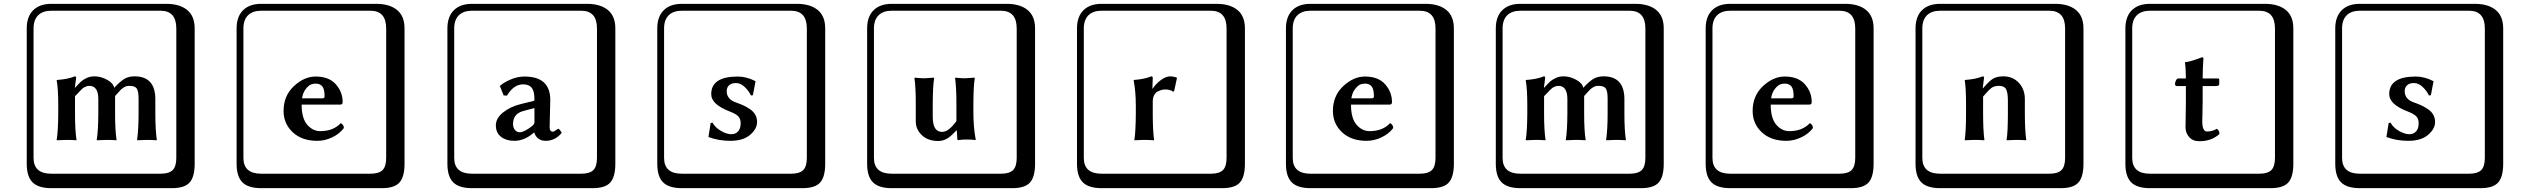

<svg xmlns="http://www.w3.org/2000/svg" viewBox="-20 -774 13235 1006"><path d="M706.1 -180.2V-256.8Q706.1 -295.9 696.5 -310.1Q687 -324.2 658.2 -324.2Q643.1 -324.2 631.6 -317.6Q620.1 -311 613.5 -304.4Q606.9 -297.9 583 -271V-248V-180.2Q583 -90.3 590.8 -41L588.9 -39.1Q564.9 -41 539.1 -41L487.8 -39.1L486.8 -41Q494.6 -87.9 495.1 -180.2V-254.9Q495.1 -323.7 448.2 -324.2Q442.4 -324.2 437.7 -323Q433.1 -321.8 427.5 -319.3Q421.9 -316.9 418.5 -314.9Q415 -313 408.4 -306.4Q401.9 -299.8 398.9 -296.9Q396 -293.9 387 -284.4Q377.9 -274.9 373 -270V-180.2Q373 -90.3 380.9 -41L378.9 -39.1Q355 -41 329.1 -41L277.8 -39.1L276.9 -41Q284.7 -87.9 285.2 -180.2V-221.2Q285.2 -310.1 276.9 -353L278.8 -355Q335.9 -358.9 372.1 -374Q378.9 -374 378.9 -366.2L372.1 -314H373Q396 -338.9 406 -347.9Q416 -356.9 434.6 -365.5Q453.1 -374 475.1 -374Q508.3 -374 541.3 -356Q574.2 -337.9 578.1 -314Q611.3 -349.1 633.1 -361.6Q654.8 -374 685.1 -374Q793.9 -374 793.9 -253.9V-180.2Q793.9 -90.3 801.8 -41L799.8 -39.1Q775.9 -41 750 -41L699.2 -39.1L698.2 -41Q706.1 -96.2 706.1 -180.2ZM249 -717.8Q204.1 -717.8 179.9 -693.8Q155.8 -669.9 155.8 -625V53.2Q155.8 136.2 249 136.2H820.8Q865.7 136.2 884.8 117.2Q903.8 98.1 903.8 53.2V-625Q903.8 -717.8 820.8 -717.8ZM1000 84Q1000 152.8 973.4 182.4Q946.8 211.9 880.9 211.9H249Q181.2 211.9 150.6 181.4Q120.1 150.9 120.1 84V-625Q120.1 -687 154.1 -720.5Q188 -753.9 249 -753.9H851.1Q920.9 -753.9 960.4 -721.9Q1000 -689.9 1000 -625Z M1562.5 -258.8H1669.4Q1680.7 -258.8 1680.7 -269Q1680.7 -307.1 1668.7 -321.5Q1656.7 -335.9 1633.8 -335.9Q1621.6 -335.9 1609.6 -331.5Q1597.7 -327.1 1582.5 -308.3Q1567.4 -289.6 1562.5 -258.8ZM1765.6 -128.9Q1781.7 -120.1 1781.7 -103Q1759.8 -73.2 1721.2 -54.7Q1682.6 -36.1 1642.6 -36.1Q1561.5 -36.1 1513.7 -81.1Q1465.8 -126 1465.8 -192.9Q1465.8 -272 1519.8 -322.5Q1573.7 -373 1633.8 -373Q1703.6 -373 1739.5 -332.5Q1775.4 -292 1775.4 -238.8Q1775.4 -225.6 1762.7 -226.1H1560.5Q1560.5 -154.3 1589.6 -120.6Q1618.7 -86.9 1657.7 -86.9Q1726.6 -86.9 1765.6 -128.9ZM1348.6 -717.8Q1303.7 -717.8 1279.5 -693.8Q1255.4 -669.9 1255.4 -625V53.2Q1255.4 136.2 1348.6 136.2H1920.4Q1965.3 136.2 1984.4 117.2Q2003.4 98.1 2003.4 53.2V-625Q2003.4 -717.8 1920.4 -717.8ZM2099.6 84Q2099.6 152.8 2073 182.4Q2046.4 211.9 1980.5 211.9H1348.6Q1280.8 211.9 1250.2 181.4Q1219.7 150.9 1219.7 84V-625Q1219.7 -687 1253.7 -720.5Q1287.6 -753.9 1348.6 -753.9H1950.7Q2020.5 -753.9 2060.1 -721.9Q2099.6 -689.9 2099.6 -625Z M2780.3 -208 2720.2 -191.9Q2668.5 -177.7 2668 -124Q2668 -106.9 2677.5 -94Q2687 -81.1 2703.1 -81.1Q2726.1 -81.1 2767.1 -112.8Q2780.3 -124 2780.3 -132.8ZM2859.9 -106.9Q2859.9 -84 2877.9 -84Q2882.8 -84 2905.3 -100.1L2907.2 -98.1Q2915 -94.2 2923.3 -78.1Q2889.2 -36.1 2838.9 -36.1Q2814.9 -36.1 2799.6 -48.6Q2784.2 -61 2779.3 -80.1H2778.3Q2729.5 -36.1 2674.3 -36.1Q2632.3 -36.1 2605.2 -57.1Q2578.1 -78.1 2578.1 -117.2Q2578.1 -154.3 2616.2 -185.1Q2654.3 -215.8 2710 -229L2775.9 -245.1Q2779.8 -245.1 2780.3 -253.9Q2780.3 -295.9 2766.1 -314Q2752 -332 2721.2 -332Q2671.4 -332 2636.2 -272.9L2619.1 -273.9L2599.1 -323.2L2602.1 -326.2Q2620.1 -342.3 2656 -357.7Q2691.9 -373 2728 -373Q2862.8 -373 2863.3 -251Q2863.3 -249 2861.6 -184.6Q2859.9 -120.1 2859.9 -106.9ZM2453.1 -717.8Q2408.2 -717.8 2384 -693.8Q2359.9 -669.9 2359.9 -625V53.2Q2359.9 136.2 2453.1 136.2H3024.9Q3069.8 136.2 3088.9 117.2Q3107.9 98.1 3107.9 53.2V-625Q3107.9 -717.8 3024.9 -717.8ZM3204.1 84Q3204.1 152.8 3177.5 182.4Q3150.9 211.9 3085 211.9H2453.1Q2385.3 211.9 2354.7 181.4Q2324.2 150.9 2324.2 84V-625Q2324.2 -687 2358.2 -720.5Q2392.1 -753.9 2453.1 -753.9H3055.2Q3125 -753.9 3164.6 -721.9Q3204.1 -689.9 3204.1 -625Z M3703.6 -129.9 3713.9 -130.9Q3726.1 -106.9 3756.3 -88.9Q3786.6 -70.8 3811.5 -70.8Q3834.5 -70.8 3847.7 -85.9Q3860.8 -101.1 3860.8 -127.9Q3860.8 -150.9 3848.9 -163.8Q3836.9 -176.8 3805.7 -189Q3706.5 -226.1 3706.5 -280.8Q3706.5 -372.6 3844.7 -373Q3891.6 -373 3937.5 -349.1L3938.5 -347.2L3924.8 -274.9L3914.6 -273.9Q3904.8 -295.9 3882.8 -317.4Q3860.8 -338.9 3835.9 -338.9Q3813 -338.9 3800.3 -327.4Q3787.6 -315.9 3787.6 -295.9Q3787.6 -253.9 3836.9 -236.8Q3859.9 -229 3875.7 -221.4Q3891.6 -213.9 3909.7 -201.9Q3927.7 -189.9 3937.3 -172.9Q3946.8 -155.8 3946.8 -134.8Q3946.8 -98.6 3910.2 -67.4Q3873.5 -36.1 3806.6 -36.1Q3744.6 -36.1 3691.9 -56.2ZM3552.7 -717.8Q3507.8 -717.8 3483.6 -693.8Q3459.5 -669.9 3459.5 -625V53.2Q3459.5 136.2 3552.7 136.2H4124.5Q4169.4 136.2 4188.5 117.2Q4207.5 98.1 4207.5 53.2V-625Q4207.5 -717.8 4124.5 -717.8ZM4303.7 84Q4303.7 152.8 4277.1 182.4Q4250.5 211.9 4184.6 211.9H3552.7Q3484.9 211.9 3454.3 181.4Q3423.8 150.9 3423.8 84V-625Q3423.8 -687 3457.8 -720.5Q3491.7 -753.9 3552.7 -753.9H4154.8Q4224.6 -753.9 4264.2 -721.9Q4303.7 -689.9 4303.7 -625Z M4991.2 -90.8Q4960.4 -57.6 4939.9 -46.4Q4919.4 -35.2 4895.5 -35.2Q4842.3 -35.2 4810.3 -65.7Q4778.3 -96.2 4778.3 -137.2V-230Q4778.3 -314.9 4771.5 -363.8L4772.5 -367.2Q4797.4 -364.3 4822.3 -363.8L4873.5 -367.2L4874.5 -363.8Q4867.7 -324.7 4867.2 -230V-162.1Q4867.2 -83 4915.5 -83Q4920.4 -83 4925.8 -84Q4931.2 -85 4936.3 -87.4Q4941.4 -89.8 4945.3 -92Q4949.2 -94.2 4954.3 -99.1Q4959.5 -104 4962.4 -106Q4965.3 -107.9 4970.9 -114.5Q4976.6 -121.1 4978 -122.6Q4979.5 -124 4984.9 -131.1Q4990.2 -138.2 4991.2 -139.2V-230Q4991.2 -314.9 4984.4 -363.8L4985.4 -367.2Q5010.3 -364.3 5035.2 -363.8L5086.4 -367.2L5087.4 -363.8Q5080.6 -324.7 5080.1 -230V-187Q5080.1 -106.9 5092.3 -43L5091.3 -40Q5076.2 -43 5043.5 -43Q5018.6 -43 5003.4 -40Q4996.6 -40 4996.1 -43L4993.2 -90.8ZM4652.3 -717.8Q4607.4 -717.8 4583.3 -693.8Q4559.1 -669.9 4559.1 -625V53.2Q4559.1 136.2 4652.3 136.2H5224.1Q5269 136.2 5288.1 117.2Q5307.1 98.1 5307.1 53.2V-625Q5307.1 -717.8 5224.1 -717.8ZM5403.3 84Q5403.3 152.8 5376.7 182.4Q5350.1 211.9 5284.2 211.9H4652.3Q4584.5 211.9 4554 181.4Q4523.4 150.9 4523.4 84V-625Q4523.4 -687 4557.4 -720.5Q4591.3 -753.9 4652.3 -753.9H5254.4Q5324.2 -753.9 5363.8 -721.9Q5403.3 -689.9 5403.3 -625Z M6020 -310.1Q6036.1 -335 6062.5 -354.5Q6088.9 -374 6112.8 -374Q6125 -374 6144 -368.2L6147 -366.2L6131.8 -295.9L6126 -293.9Q6112.8 -305.2 6083 -305.2Q6076.2 -305.2 6067.6 -303Q6059.1 -300.8 6047.1 -295.4Q6035.2 -290 6027.6 -276.1Q6020 -262.2 6020 -242.2V-176.8Q6020 -90.8 6026.9 -41L6025.9 -39.1Q5997.1 -41 5972.2 -41L5923.8 -39.1V-41Q5930.7 -88.9 5931.2 -176.8V-221.2Q5931.2 -293 5919.9 -353L5920.9 -355Q5976.1 -358.9 6012.7 -374Q6019.5 -374 6020 -366.2L6018.1 -310.1ZM5752 -717.8Q5707 -717.8 5682.9 -693.8Q5658.7 -669.9 5658.7 -625V53.2Q5658.7 136.2 5752 136.2H6323.7Q6368.7 136.2 6387.7 117.2Q6406.7 98.1 6406.7 53.2V-625Q6406.7 -717.8 6323.7 -717.8ZM6502.9 84Q6502.9 152.8 6476.3 182.4Q6449.7 211.9 6383.8 211.9H5752Q5684.1 211.9 5653.6 181.4Q5623 150.9 5623 84V-625Q5623 -687 5657 -720.5Q5690.9 -753.9 5752 -753.9H6354Q6423.8 -753.9 6463.4 -721.9Q6502.9 -689.9 6502.9 -625Z M7060.5 -258.8H7167.5Q7178.7 -258.8 7178.7 -269Q7178.7 -307.1 7166.7 -321.5Q7154.8 -335.9 7131.8 -335.9Q7119.6 -335.9 7107.7 -331.5Q7095.7 -327.1 7080.6 -308.3Q7065.4 -289.6 7060.5 -258.8ZM7263.7 -128.9Q7279.8 -120.1 7279.8 -103Q7257.8 -73.2 7219.2 -54.7Q7180.7 -36.1 7140.6 -36.1Q7059.6 -36.1 7011.7 -81.1Q6963.9 -126 6963.9 -192.9Q6963.9 -272 7017.8 -322.5Q7071.8 -373 7131.8 -373Q7201.7 -373 7237.5 -332.5Q7273.4 -292 7273.4 -238.8Q7273.4 -225.6 7260.7 -226.1H7058.6Q7058.6 -154.3 7087.6 -120.6Q7116.7 -86.9 7155.8 -86.9Q7224.6 -86.9 7263.7 -128.9ZM6846.7 -717.8Q6801.8 -717.8 6777.6 -693.8Q6753.4 -669.9 6753.4 -625V53.2Q6753.4 136.2 6846.7 136.2H7418.5Q7463.4 136.2 7482.4 117.2Q7501.5 98.1 7501.5 53.2V-625Q7501.5 -717.8 7418.5 -717.8ZM7597.7 84Q7597.7 152.8 7571 182.4Q7544.4 211.9 7478.5 211.9H6846.7Q6778.8 211.9 6748.3 181.4Q6717.8 150.9 6717.8 84V-625Q6717.8 -687 6751.7 -720.5Q6785.6 -753.9 6846.7 -753.9H7448.7Q7518.6 -753.9 7558.1 -721.9Q7597.7 -689.9 7597.7 -625Z M8403.3 -180.2V-256.8Q8403.3 -295.9 8393.8 -310.1Q8384.3 -324.2 8355.5 -324.2Q8340.3 -324.2 8328.9 -317.6Q8317.4 -311 8310.8 -304.4Q8304.2 -297.9 8280.3 -271V-248V-180.2Q8280.3 -90.3 8288.1 -41L8286.1 -39.1Q8262.2 -41 8236.3 -41L8185.1 -39.1L8184.1 -41Q8191.9 -87.9 8192.4 -180.2V-254.9Q8192.4 -323.7 8145.5 -324.2Q8139.6 -324.2 8135 -323Q8130.4 -321.8 8124.8 -319.3Q8119.1 -316.9 8115.7 -314.9Q8112.3 -313 8105.7 -306.4Q8099.1 -299.8 8096.2 -296.9Q8093.3 -293.9 8084.2 -284.4Q8075.2 -274.9 8070.3 -270V-180.2Q8070.3 -90.3 8078.1 -41L8076.2 -39.1Q8052.2 -41 8026.4 -41L7975.1 -39.1L7974.1 -41Q7981.9 -87.9 7982.4 -180.2V-221.2Q7982.4 -310.1 7974.1 -353L7976.1 -355Q8033.2 -358.9 8069.3 -374Q8076.2 -374 8076.2 -366.2L8069.3 -314H8070.3Q8093.3 -338.9 8103.3 -347.9Q8113.3 -356.9 8131.8 -365.5Q8150.4 -374 8172.4 -374Q8205.6 -374 8238.5 -356Q8271.5 -337.9 8275.4 -314Q8308.6 -349.1 8330.3 -361.6Q8352.1 -374 8382.3 -374Q8491.2 -374 8491.2 -253.9V-180.2Q8491.2 -90.3 8499 -41L8497.1 -39.1Q8473.1 -41 8447.3 -41L8396.5 -39.1L8395.5 -41Q8403.3 -96.2 8403.3 -180.2ZM7946.3 -717.8Q7901.4 -717.8 7877.2 -693.8Q7853 -669.9 7853 -625V53.2Q7853 136.2 7946.3 136.2H8518.1Q8563 136.2 8582 117.2Q8601.1 98.1 8601.1 53.2V-625Q8601.1 -717.8 8518.1 -717.8ZM8697.3 84Q8697.3 152.8 8670.7 182.4Q8644 211.9 8578.1 211.9H7946.3Q7878.4 211.9 7847.9 181.4Q7817.4 150.9 7817.4 84V-625Q7817.4 -687 7851.3 -720.5Q7885.3 -753.9 7946.3 -753.9H8548.3Q8618.2 -753.9 8657.7 -721.9Q8697.3 -689.9 8697.3 -625Z M9259.8 -258.8H9366.7Q9377.9 -258.8 9377.9 -269Q9377.9 -307.1 9366 -321.5Q9354 -335.9 9331.1 -335.9Q9318.8 -335.9 9306.9 -331.5Q9294.9 -327.1 9279.8 -308.3Q9264.6 -289.6 9259.8 -258.8ZM9462.9 -128.9Q9479 -120.1 9479 -103Q9457 -73.2 9418.5 -54.7Q9379.9 -36.1 9339.8 -36.1Q9258.8 -36.1 9210.9 -81.1Q9163.1 -126 9163.1 -192.9Q9163.1 -272 9217 -322.5Q9271 -373 9331.1 -373Q9400.9 -373 9436.8 -332.5Q9472.7 -292 9472.7 -238.8Q9472.7 -225.6 9460 -226.1H9257.8Q9257.8 -154.3 9286.9 -120.6Q9315.9 -86.9 9355 -86.9Q9423.8 -86.9 9462.9 -128.9ZM9045.9 -717.8Q9001 -717.8 8976.8 -693.8Q8952.6 -669.9 8952.6 -625V53.2Q8952.6 136.2 9045.9 136.2H9617.7Q9662.6 136.2 9681.6 117.2Q9700.7 98.1 9700.7 53.2V-625Q9700.7 -717.8 9617.7 -717.8ZM9796.9 84Q9796.9 152.8 9770.3 182.4Q9743.7 211.9 9677.7 211.9H9045.9Q8978 211.9 8947.5 181.4Q8917 150.9 8917 84V-625Q8917 -687 8950.9 -720.5Q8984.9 -753.9 9045.9 -753.9H9647.9Q9717.8 -753.9 9757.3 -721.9Q9796.9 -689.9 9796.9 -625Z M10589.4 -180.2Q10589.4 -91.3 10596.7 -41L10595.7 -39.1Q10570.8 -41 10544.4 -41Q10544.4 -41 10494.6 -39.1L10493.7 -41Q10500.5 -82 10500.5 -180.2V-246.1Q10500.5 -289.1 10491 -306.6Q10481.4 -324.2 10453.6 -324.2Q10429.7 -324.2 10415 -313.7Q10400.4 -303.2 10370.6 -268.1V-180.2Q10370.6 -91.3 10377.4 -41L10376.5 -39.1Q10351.6 -41 10326.7 -41L10274.4 -39.1V-41Q10281.2 -88.9 10281.2 -180.2V-221.2Q10281.2 -316.4 10274.4 -353L10275.4 -355Q10332.5 -358.9 10368.7 -374Q10375.5 -374 10375.5 -366.2L10368.7 -312H10370.6Q10404.8 -352.1 10425 -363Q10445.3 -374 10476.6 -374Q10526.4 -374 10557.9 -340.1Q10589.4 -306.2 10589.4 -254.9ZM10145.5 -717.8Q10100.6 -717.8 10076.4 -693.8Q10052.2 -669.9 10052.2 -625V53.2Q10052.2 136.2 10145.5 136.2H10717.3Q10762.2 136.2 10781.2 117.2Q10800.3 98.1 10800.3 53.2V-625Q10800.3 -717.8 10717.3 -717.8ZM10896.5 84Q10896.5 152.8 10869.9 182.4Q10843.3 211.9 10777.3 211.9H10145.5Q10077.6 211.9 10047.1 181.4Q10016.6 150.9 10016.6 84V-625Q10016.6 -687 10050.5 -720.5Q10084.5 -753.9 10145.5 -753.9H10747.6Q10817.4 -753.9 10856.9 -721.9Q10896.5 -689.9 10896.5 -625Z M11386.2 -323.2Q11376.5 -323.2 11376 -334Q11376 -341.8 11381.1 -352.3Q11386.2 -362.8 11392.1 -362.8H11433.1Q11433.1 -413.6 11428.2 -445.8L11429.2 -448.2Q11456.1 -450.2 11518.1 -474.1Q11524.9 -474.1 11524.9 -466.8Q11521 -409.7 11521 -362.8H11602.1Q11607.9 -362.8 11607.9 -357.9V-333Q11607.9 -323.2 11590.3 -323.2H11521V-245.1Q11521 -220.2 11520 -184.1Q11519 -147.9 11519 -139.2Q11519 -85 11543.9 -85Q11571.8 -85 11595.2 -99.1Q11609.4 -90.3 11608.9 -71.8Q11566.9 -33.7 11502.9 -34.2Q11468.8 -34.2 11450 -56.2Q11431.2 -78.1 11431.2 -106.9Q11431.2 -115.7 11432.1 -163.8Q11433.1 -211.9 11433.1 -236.8V-323.2ZM11245.1 -717.8Q11200.2 -717.8 11176 -693.8Q11151.9 -669.9 11151.9 -625V53.2Q11151.9 136.2 11245.1 136.2H11816.9Q11861.8 136.2 11880.9 117.2Q11899.9 98.1 11899.9 53.2V-625Q11899.9 -717.8 11816.9 -717.8ZM11996.1 84Q11996.1 152.8 11969.5 182.4Q11942.9 211.9 11877 211.9H11245.1Q11177.2 211.9 11146.7 181.4Q11116.2 150.9 11116.2 84V-625Q11116.2 -687 11150.1 -720.5Q11184.1 -753.9 11245.1 -753.9H11847.2Q11917 -753.9 11956.5 -721.9Q11996.1 -689.9 11996.1 -625Z M12495.6 -129.9 12505.9 -130.9Q12518.1 -106.9 12548.3 -88.9Q12578.6 -70.8 12603.5 -70.8Q12626.5 -70.8 12639.6 -85.9Q12652.8 -101.1 12652.8 -127.9Q12652.8 -150.9 12640.9 -163.8Q12628.9 -176.8 12597.7 -189Q12498.5 -226.1 12498.5 -280.8Q12498.5 -372.6 12636.7 -373Q12683.6 -373 12729.5 -349.1L12730.5 -347.2L12716.8 -274.9L12706.5 -273.9Q12696.8 -295.9 12674.8 -317.4Q12652.8 -338.9 12627.9 -338.9Q12605 -338.9 12592.3 -327.4Q12579.6 -315.9 12579.6 -295.9Q12579.6 -253.9 12628.9 -236.8Q12651.9 -229 12667.7 -221.4Q12683.6 -213.9 12701.7 -201.9Q12719.7 -189.9 12729.2 -172.9Q12738.8 -155.8 12738.8 -134.8Q12738.8 -98.6 12702.1 -67.4Q12665.5 -36.1 12598.6 -36.1Q12536.6 -36.1 12483.9 -56.2ZM12344.7 -717.8Q12299.8 -717.8 12275.6 -693.8Q12251.5 -669.9 12251.5 -625V53.2Q12251.5 136.2 12344.7 136.2H12916.5Q12961.4 136.2 12980.5 117.2Q12999.5 98.1 12999.5 53.2V-625Q12999.5 -717.8 12916.5 -717.8ZM13095.7 84Q13095.7 152.8 13069.1 182.4Q13042.5 211.9 12976.6 211.9H12344.7Q12276.9 211.9 12246.3 181.4Q12215.8 150.9 12215.8 84V-625Q12215.8 -687 12249.8 -720.5Q12283.7 -753.9 12344.7 -753.9H12946.8Q13016.6 -753.9 13056.2 -721.9Q13095.7 -689.9 13095.7 -625Z"/></svg>

Font: Linux Biolinum Keyboard
Style: Regular
Weight: 700
Designer: Philipp H. Poll
Foundry: Philipp H. Poll
Version: Version 0.6.1 ; ttfautohint (v0.9)